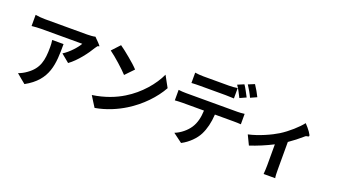

<svg xmlns="http://www.w3.org/2000/svg" viewBox="-73 -1470 3795 2162"><g transform="rotate(20 1825.0 -389.0)"><path d="M466 -609C575 -609 683 -609 711 -609C686 -562 613 -478 538 -431L635 -351C728 -418 817 -539 861 -614C866 -621 872 -630 879 -639C888 -651 896 -642 901 -648C905 -653 860 -699 823 -735C806 -729 754 -726 728 -726C703 -726 590 -726 478 -726C365 -726 250 -726 221 -726C181 -726 142 -730 106 -736V-602C150 -606 181 -609 221 -609C250 -609 358 -609 466 -609ZM199 -5 254 40C509 -100 514 -296 514 -534H446H378C383 -504 384 -478 384 -448C384 -290 362 -189 243 -104C208 -78 174 -62 144 -51Z M1252 -647C1207 -685 1160 -721 1127 -744L1038 -648C1107 -599 1224 -494 1273 -440L1321 -490L1369 -540C1342 -570 1298 -609 1252 -647ZM1048 -41 1088 22C1221 -1 1342 -54 1437 -113C1588 -206 1713 -338 1785 -468L1748 -535L1711 -603C1652 -474 1530 -327 1369 -230C1278 -174 1156 -125 1009 -104Z M2273 -731C2210 -731 2147 -731 2117 -731C2085 -731 2047 -734 2017 -739V-615C2045 -617 2085 -618 2117 -618C2147 -618 2210 -618 2272 -618C2335 -618 2397 -618 2425 -618C2458 -618 2494 -617 2526 -615V-739C2494 -734 2457 -731 2425 -731C2398 -731 2336 -731 2273 -731ZM2622 -740C2609 -764 2595 -788 2583 -805L2507 -773C2521 -755 2534 -732 2547 -708C2560 -684 2572 -660 2582 -640L2657 -674C2648 -692 2635 -716 2622 -740ZM2735 -782C2721 -806 2706 -830 2694 -848L2619 -817C2632 -798 2646 -775 2659 -752C2672 -728 2685 -704 2694 -684L2769 -718C2761 -735 2748 -758 2735 -782ZM2500 -371H2614C2640 -371 2676 -370 2699 -368V-493C2675 -489 2633 -487 2614 -487C2557 -487 2056 -487 1998 -487C1969 -487 1936 -489 1908 -493V-367C1934 -369 1971 -371 1998 -371H2127H2256C2253 -290 2237 -218 2198 -159C2161 -102 2095 -48 2028 -22L2138 60C2222 17 2294 -57 2327 -124C2361 -192 2381 -272 2387 -371Z M3264 -197V-362C3318 -399 3372 -441 3415 -479C3444 -508 3452 -489 3467 -504C3478 -515 3427 -583 3381 -630C3333 -568 3238 -482 3147 -425C3073 -379 2933 -314 2811 -288L2866 -174C2948 -200 3053 -244 3136 -287V-33C3136 0 3133 51 3131 70H3201H3270C3265 51 3264 0 3264 -33Z"/></g></svg>

Font: GenSekiGothic2 TW B
Style: Regular
Weight: 700
Version: Version 2.100;PS 2.1;hotconv 16.6.51;makeotf.lib2.5.65220 DE